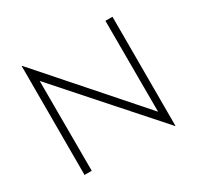

<svg xmlns="http://www.w3.org/2000/svg" viewBox="-158 -908 1138 1108"><g transform="rotate(-30 411.0 -354.0)"><path d="M707 17 147 -614 160 -624 161 0H113V-725H116L676 -89L663 -85L662 -710H709V17Z"/></g></svg>

Font: Josefin Sans Thin Light
Style: Regular
Weight: 300
Version: Version 2.000